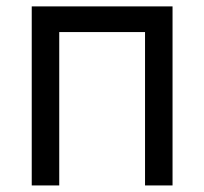

<svg xmlns="http://www.w3.org/2000/svg" viewBox="-20 -565 622 585"><path d="M76.7 -545.5H505.7V0H421.9V-467.3H160.5V0H76.7Z"/></svg>

Font: Interop
Style: Regular
Weight: 400
Designer: Rasmus Andersson, Google, Jang Haemin
Foundry: jhaemin
Version: Version 1.008